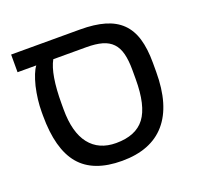

<svg xmlns="http://www.w3.org/2000/svg" viewBox="-110 -718 876 848"><g transform="rotate(-20 328.0 -294.5)"><path d="M65 -314Q65 -371 79 -432Q94 -491 113 -516H25V-599H349Q416 -599 464 -585Q512 -571 542.5 -541Q573 -511 587 -464Q601 -417 601 -351V-308Q601 -151 531.5 -70.5Q462 10 326 10Q191 10 128 -65Q65 -140 65 -297ZM193 -516Q160 -457 160 -318V-292Q160 -184 203.5 -128.5Q247 -73 328 -73Q421 -73 463 -128.5Q505 -184 505 -309V-352Q505 -397 497 -428.5Q489 -460 470.5 -479.5Q452 -499 422 -507.5Q392 -516 348 -516Z"/></g></svg>

Font: Libra Sans
Style: Regular
Weight: 400
Foundry: Context Ltd
Version: Version 1.000; ttfautohint (v1.3)